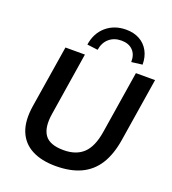

<svg xmlns="http://www.w3.org/2000/svg" viewBox="-166 -1063 1071 1196"><g transform="rotate(20 370.0 -464.5)"><path d="M340 10Q246 10 182 -23.5Q118 -57 91 -124Q64 -191 80 -293L146 -705H275L209 -288Q194 -195 227 -147.5Q260 -100 353 -100Q436 -100 483.5 -145Q531 -190 547 -290L613 -705H740L673 -284Q657 -184 616 -119Q575 -54 506.5 -22Q438 10 340 10ZM339 -760 268 -769Q280 -848 333.5 -893.5Q387 -939 465 -939Q516 -939 554 -918Q592 -897 613 -858.5Q634 -820 634 -769L562 -760Q563 -810 535.5 -837.5Q508 -865 460 -865Q412 -865 379.5 -837.5Q347 -810 339 -760Z"/></g></svg>

Font: Mulish ExtraLight
Style: Bold Italic
Weight: 700
Italic angle: -9°
Version: Version 3.603